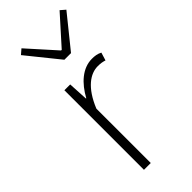

<svg xmlns="http://www.w3.org/2000/svg" viewBox="-238 -777 819 819"><g transform="rotate(-45 171.0 -368.0)"><path d="M93 0H134V-328C171 -419 222 -452 266 -452C284 -452 294 -450 307 -446L318 -482C303 -490 288 -492 271 -492C214 -492 167 -449 135 -390H133L128 -480H93ZM185 -572H225L342 -717L320 -736L207 -610H203L90 -736L68 -717Z"/></g></svg>

Font: Source Sans Pro Light
Style: Regular
Weight: 300
Designer: Paul D. Hunt
Foundry: Adobe Systems Incorporated
Version: Version 3.006;hotconv 1.0.111;makeotfexe 2.5.65597